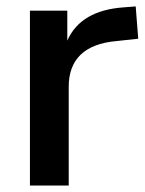

<svg xmlns="http://www.w3.org/2000/svg" viewBox="-20 -572 448 592"><path d="M191.9 0V-304.7C191.9 -388.7 240.7 -436.5 338.4 -445.3L406.2 -452.6L398.4 -552.2L360.8 -549.3C274.9 -543 215.8 -510.7 187.5 -446.8V-539.1H72.3V0Z"/></svg>

Font: Winston Medium
Style: Regular
Weight: 500
Designer: Vernon Adams, Kim Jin-seong, David Berlow, Cristiano Sobral
Foundry: The Winston Project Authors
Version: Version 3.004